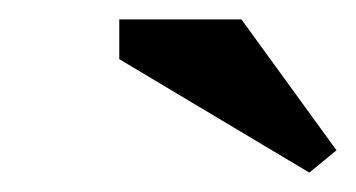

<svg xmlns="http://www.w3.org/2000/svg" viewBox="-20 -770 367 198"><path d="M327 -615 229 -750H103V-709L299 -592Z"/></svg>

Font: PT Serif Caption
Style: Italic
Weight: 400
Italic angle: -12°
Designer: A.Korolkova, O.Umpeleva, V.Yefimov
Foundry: ParaType Ltd
Version: Version 1.000W OFL